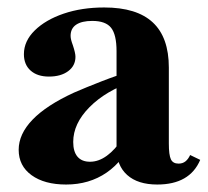

<svg xmlns="http://www.w3.org/2000/svg" viewBox="-20 -480 556 514"><path d="M401 14Q349 14 320.5 -11.5Q292 -37 292 -83V-343Q292 -387 277.5 -405.5Q263 -424 227 -424Q199 -424 184 -414Q169 -404 169 -384Q169 -379 170.5 -373Q172 -367 175 -359Q182 -338 182 -328Q182 -304 162.5 -289.5Q143 -275 111 -275Q80 -275 62 -291Q44 -307 44 -335Q44 -370 73 -398.5Q102 -427 150.5 -443.5Q199 -460 259 -460Q346 -460 389 -420Q432 -380 432 -299V-96Q432 -65 437.5 -53.5Q443 -42 458 -42Q469 -42 476.5 -48Q484 -54 489 -65L516 -52Q488 14 401 14ZM157 14Q99 14 64.5 -11Q30 -36 30 -79Q30 -121 67 -159.5Q104 -198 178 -232Q210 -246 252.5 -262.5Q295 -279 335 -291L336 -262Q263 -237 219.5 -193Q176 -149 176 -100Q176 -74 187.5 -60.5Q199 -47 221 -47Q244 -47 266 -63Q288 -79 306 -107Q324 -135 334 -170L340 -113Q312 -50 265.5 -18Q219 14 157 14Z"/></svg>

Font: Baskervville SC
Style: Regular
Weight: 400
Designer: Alexis Faudot, Rémi Forte, Morgane Pierson, Rafael Ribas, Tanguy Vanlaeys, Rosalie Wagner, Thomas Huot-Marchand
Foundry: ANRT
Version: Version 1.100